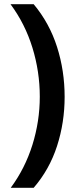

<svg xmlns="http://www.w3.org/2000/svg" viewBox="-20 -978 367 912"><path d="M287 -518Q287 -396 251 -284.5Q215 -173 140 -86H31Q99 -178 134 -290Q169 -402 169 -519Q169 -638 134 -751.5Q99 -865 30 -958H140Q215 -868 251 -755Q287 -642 287 -518Z"/></svg>

Font: Noto Sans Khmer UI SemiCondensed SemiBold
Style: Regular
Weight: 600
Width: 4
Designer: Danh Hong and the Monotype Design Team
Foundry: Monotype Imaging Inc.
Version: Version 2.002; ttfautohint (v1.8.4.7-5d5b)